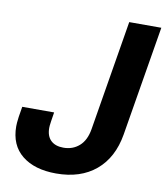

<svg xmlns="http://www.w3.org/2000/svg" viewBox="-83 -797 758 875"><g transform="rotate(10 296.5 -359.5)"><path d="M235.4 9.8Q135.3 9.8 77.4 -36.9Q19.5 -83.5 19.5 -170.9Q19.5 -178.2 20.3 -188Q21 -197.8 23.4 -215.1Q25.9 -232.4 31.2 -262.7H178.7Q174.3 -235.4 172.1 -220.9Q169.9 -206.5 169.4 -200.2Q168.9 -193.8 168.9 -189.5Q168.9 -151.4 189.7 -131.6Q210.4 -111.8 248 -111.8Q291 -111.8 321 -138.2Q351.1 -164.6 359.9 -217.3L444.3 -727.5H592.8L508.3 -218.8Q489.7 -108.9 418.9 -49.6Q348.1 9.8 235.4 9.8Z"/></g></svg>

Font: Inter 18pt
Style: Bold Italic
Weight: 700
Italic angle: -9.3988°
Designer: Rasmus Andersson
Foundry: rsms
Version: Version 4.001;git-66647c0bb